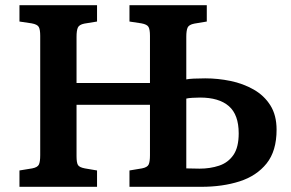

<svg xmlns="http://www.w3.org/2000/svg" viewBox="-20 -720 1120 740"><path d="M55 0V-63L104 -71Q125 -75 130 -86Q135 -97 135 -122V-582Q135 -606 129.5 -616Q124 -626 102 -630L55 -637V-700H354V-637L305 -629Q285 -625 280 -613.5Q275 -602 275 -578V-400H558V-582Q558 -606 552.5 -616Q547 -626 525 -630L479 -637V-700H777V-637L729 -629Q708 -625 703 -613.5Q698 -602 698 -578V-414Q707 -416 726.5 -417Q746 -418 771 -418Q820 -418 868.5 -408Q917 -398 957.5 -375Q998 -352 1022 -314Q1046 -276 1046 -220Q1046 -138 1007.5 -90Q969 -42 903.5 -21Q838 0 756 0H479V-63L527 -71Q548 -75 553 -86Q558 -97 558 -122V-316H275V-118Q275 -93 280.5 -84Q286 -75 307 -71L354 -63V0ZM698 -71Q725 -70 749 -70Q790 -70 824.5 -81.5Q859 -93 879.5 -122.5Q900 -152 900 -206Q900 -278 862 -311Q824 -344 751 -344Q737 -344 721 -343Q705 -342 698 -340Z"/></svg>

Font: Literata SemiBold
Style: Regular
Weight: 600
Designer: Latin by Veronika Burian and Jose Scaglione. Greek by Irene Vlachou. Cyrillic by Vera Evstafieva.
Foundry: TypeTogether
Version: Version 3.103; ttfautohint (v1.8.4.7-5d5b);gftools[0.9.29]